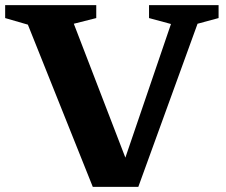

<svg xmlns="http://www.w3.org/2000/svg" viewBox="-22 -718 874 744"><path d="M86 -622.5 -2 -648V-698H351V-648L264 -626L476 -75.5H453L640.5 -625L555.5 -648V-698H825V-648L743.5 -626L514 6H337.5Z"/></svg>

Font: Newsreader 9pt SemiBold
Style: Regular
Weight: 600
Designer: Hugues Gentile
Foundry: Production Type
Version: Version 1.003